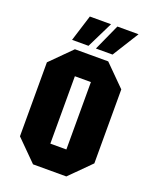

<svg xmlns="http://www.w3.org/2000/svg" viewBox="-137 -801 701 878"><g transform="rotate(20 214.0 -362.0)"><path d="M33 -100V-460L133 -560H295L395 -460V-100L295 0H133ZM175 -116H253V-444H175ZM106 -596 146 -724H249L186 -596ZM222 -596 280 -724H383L303 -596Z"/></g></svg>

Font: Tektur Condensed SemiBold
Style: Regular
Weight: 600
Width: 3
Designer: Adam Jagosz
Foundry: Adam Jagosz
Version: Version 1.005;gftools[0.9.30]